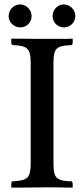

<svg xmlns="http://www.w3.org/2000/svg" viewBox="-20 -849 382 869"><path d="M309 0V-18L306 -28C227 -31 222 -45 222 -124V-555C222 -629 229 -642 306 -645L309 -654V-674C298 -674 286 -673 275 -673H152C119 -673 96 -674 64 -674H31V-652L37 -645C103 -642 119 -632 119 -563V-117C119 -43 109 -32 33 -28L31 -16V0H85C114 0 152 -1 185 -1H219C239 -1 258 -1 278 0ZM269 -829C241 -829 218 -805 218 -776C218 -748 241 -725 269 -725C298 -725 321 -748 321 -776C321 -805 297 -829 269 -829ZM71 -829C43 -829 19 -805 19 -776C19 -748 43 -725 72 -725C101 -725 123 -748 123 -776C123 -805 99 -829 71 -829Z"/></svg>

Font: Sibila
Style: Regular
Weight: 400
Designer: Stefan Peev
Foundry: Context Ltd
Version: Version 1.000